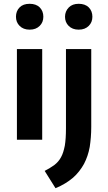

<svg xmlns="http://www.w3.org/2000/svg" viewBox="-20 -735 570 1010"><path d="M69 0V-477H202V0ZM327 -60V-477H460V-67C460 -30 457 5 452 38C446 71 436 100 422 127C407 154 388 179 364 200C339 221 309 240 272 255L215 164C234 154 251 144 266 133C280 122 292 109 301 92C310 76 316 56 321 31C325 7 327 -23 327 -60ZM64 -647C64 -666 70 -683 83 -696C96 -709 113 -715 136 -715C158 -715 176 -709 189 -696C202 -683 208 -666 208 -647C208 -628 202 -612 189 -599C176 -586 159 -579 136 -579C113 -579 96 -586 83 -599C70 -612 64 -628 64 -647ZM322 -647C322 -666 329 -683 342 -696C355 -709 372 -715 394 -715C416 -715 434 -709 447 -696C460 -683 466 -666 466 -647C466 -628 460 -612 447 -599C434 -586 417 -579 394 -579C371 -579 354 -586 341 -599C328 -612 322 -628 322 -647Z"/></svg>

Font: Holmes&Hills Bold
Style: Bold
Weight: 500
Designer: Noopur Datye, Girish Dalvi, Yashodeep Gholap, Pallavi Karambelkar
Foundry: Ek Type
Version: ""